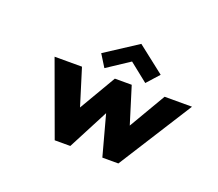

<svg xmlns="http://www.w3.org/2000/svg" viewBox="-60 -348 486 428"><g transform="rotate(20 182.5 -134.0)"><path d="M140 0 190 -96 216 0H254L365 -175H300L249 -88L222 -175H182L131 -88L104 -175H39L103 0ZM134 -218 152 -189 205 -224 249 -189 275 -218 211 -268Z"/></g></svg>

Font: Hussar Tani
Style: DwaKurs
Weight: 700
Foundry: Cannot Into Space Fonts
Version: Version 0.92